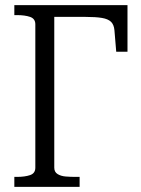

<svg xmlns="http://www.w3.org/2000/svg" viewBox="-20 -730 550 750"><path d="M192 -664V-75Q192 -58 205 -50Q218 -42 237 -40.5Q256 -39 275 -39H291V0H36V-39H46Q77 -39 97.5 -46Q118 -53 118 -75V-635Q118 -657 97.5 -664Q77 -671 46 -671H36V-710H478V-528H434L427 -612Q425 -634 413.5 -645Q402 -656 378 -660Q354 -664 314 -664Z"/></svg>

Font: Roboto Serif 28pt Condensed Light
Style: Regular
Weight: 300
Width: 3
Designer: Greg Gazdowicz
Foundry: Commercial Type
Version: Version 1.008